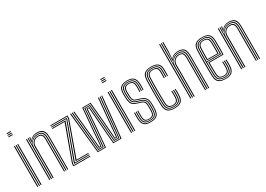

<svg xmlns="http://www.w3.org/2000/svg" viewBox="-2 -1622 3399 2452"><g transform="rotate(-30 1698.0 -396.5)"><path d="M58 -779.8V-791.2H119.8V-779.8ZM58 -733.5V-745H119.8V-733.5ZM58 -756.5V-768H119.8V-756.5ZM107.2 0V-600H119.8V0ZM58 0V-600H70.5V0ZM82.8 0V-600H95V0Z M500.5 0V-479.5Q500.5 -502.8 496.4 -523.8Q492.2 -544.8 481.2 -561.1Q470.2 -577.5 450 -587Q429.8 -596.5 397.2 -596.5Q355.2 -596.5 325.6 -578Q296 -559.5 280.2 -528.8H277.2L284.5 -600H296.8V-592.5L288.8 -555.5H291.5Q311 -582.5 338.4 -594.8Q365.8 -607 400 -607Q428.2 -607 448 -600.2Q467.8 -593.5 480.4 -581.4Q493 -569.2 500 -553.2Q507 -537.2 509.8 -518.8Q512.5 -500.2 512.5 -480.5V0ZM235.8 0V-600H248.2V0ZM285 0V-465.5Q285 -490.8 297.6 -513.5Q310.2 -536.2 333.6 -550.8Q357 -565.2 389 -565.2Q412 -565.2 426.8 -558.4Q441.5 -551.5 449.5 -539.4Q457.5 -527.2 460.6 -511.2Q463.8 -495.2 463.8 -477V0H451.5V-476.8Q451.5 -499.2 446.4 -516.9Q441.2 -534.5 427.5 -544.8Q413.8 -555 387.8 -555Q361.8 -555 341.4 -542.8Q321 -530.5 309.4 -510.4Q297.8 -490.2 297.8 -466L297.5 0ZM260.5 0V-600H272.8L270 -498H273Q285.2 -538.5 316.5 -562.5Q347.8 -586.5 394 -586.2Q448.8 -586 468.5 -557.4Q488.2 -528.8 488.2 -479V0H475.8V-478.2Q475.8 -525 457.8 -550.5Q439.8 -576 391.5 -576Q354.5 -576 328.1 -559.8Q301.8 -543.5 287.5 -518.1Q273.2 -492.8 273.2 -465V0Z M646.5 -42.2 834.5 -560.5V-589.5H594V-600H846.8V-558.5L664.8 -52.8H839V-42.2ZM589.2 0V-37.2L774.8 -547.2H594V-557.8H793.2L601.5 -34.8V-10.5H839V0ZM614 -21.2V-32.2L809.8 -562.8V-568.2H594V-578.8H822V-562.5L628.2 -31.8H839V-21.2Z M947.5 0 886.2 -600H898.5L958.2 -10H1058.2L1081.2 -283.8L1101.5 -553.2H1143L1165 -284.2L1187.2 -10H1287L1346.2 -600H1358.5L1298 0H1176.5L1153 -283.2L1132.2 -543.8H1112.5L1093.2 -285.2L1069 0ZM968.2 -20.2 942 -283 910.5 -600H923L953.8 -288.8L978.5 -30.5H1036.5L1058.2 -293.2L1081 -573H1163.5L1187.8 -296L1209 -30.5H1267L1292.5 -290.8L1322 -600H1334.2L1304.2 -286.2L1277 -20.2H1198.5L1176.2 -291L1152.8 -563.2H1091.8L1069.8 -288.2L1047 -20.2ZM988 -40.8 964.8 -295 935 -600H947.2L976 -302.2L998.8 -51H1016L1035.2 -302.2L1060.2 -592.5H1184.2L1210.2 -309L1229.5 -51H1246.8L1270.8 -309L1297.5 -600H1309.8L1281.8 -298.8L1257.5 -40.8H1219L1199 -302.8L1173.2 -583H1071.2L1046.8 -298.5L1026.5 -40.8Z M1439.5 -779.8V-791.2H1501.2V-779.8ZM1439.5 -733.5V-745H1501.2V-733.5ZM1439.5 -756.5V-768H1501.2V-756.5ZM1488.8 0V-600H1501.2V0ZM1439.5 0V-600H1452V0ZM1464.2 0V-600H1476.5V0Z M1725.8 6.8Q1661 6.8 1632 -20.8Q1603 -48.2 1600.8 -111.8Q1600 -134.8 1599.9 -156.9Q1599.8 -179 1601 -203H1613Q1611.5 -179.5 1611.8 -157.1Q1612 -134.8 1612.8 -112.2Q1614.5 -53 1641.1 -28Q1667.8 -3 1725.8 -3Q1788.2 -3 1815.6 -28.2Q1843 -53.5 1845.5 -110.5Q1846.2 -127 1846.4 -137.1Q1846.5 -147.2 1846.4 -157.5Q1846.2 -167.8 1846.2 -184.8Q1846.2 -244.8 1823.9 -271.9Q1801.5 -299 1755.8 -313L1713.5 -326Q1691 -333 1677 -341.4Q1663 -349.8 1656.2 -369Q1649.5 -388.2 1648 -426.5Q1647.2 -447 1646.9 -458.1Q1646.5 -469.2 1647 -486.5Q1648.8 -527.5 1666.5 -547.4Q1684.2 -567.2 1728 -567.2Q1766.8 -567.2 1785.6 -548.5Q1804.5 -529.8 1807 -485.5Q1807.5 -476 1807.4 -449.2Q1807.2 -422.5 1805.5 -399H1793.8Q1795.2 -422.8 1795.5 -448.9Q1795.8 -475 1795 -485.2Q1792.8 -522.8 1777.1 -540.1Q1761.5 -557.5 1728 -557.5Q1693.2 -557.5 1676.8 -541Q1660.2 -524.5 1659 -486.5Q1658.5 -468.5 1658.9 -456.8Q1659.2 -445 1660 -426.8Q1661.5 -391.8 1667 -374.6Q1672.5 -357.5 1684.5 -350Q1696.5 -342.5 1716.8 -336.2L1758.8 -323.2Q1790 -313.8 1812.1 -298.5Q1834.2 -283.2 1846.1 -256.5Q1858 -229.8 1858 -184.8Q1858 -167.8 1858.1 -157.4Q1858.2 -147 1858.1 -136.9Q1858 -126.8 1857.2 -110.2Q1854.8 -49.8 1825.6 -21.5Q1796.5 6.8 1725.8 6.8ZM1725.8 -12.8Q1674.2 -12.8 1650.4 -35.6Q1626.5 -58.5 1624.8 -112.8Q1624 -135.2 1623.8 -157.4Q1623.5 -179.5 1624.8 -203H1636.5Q1635.5 -179.8 1635.6 -158.2Q1635.8 -136.8 1636.5 -113Q1638 -63.8 1659.4 -43.2Q1680.8 -22.8 1725.8 -22.8Q1774.2 -22.8 1796.9 -42.9Q1819.5 -63 1821.5 -111.2Q1822.5 -132.5 1822.4 -148.1Q1822.2 -163.8 1822.2 -184.8Q1822.2 -238.8 1803.6 -260.2Q1785 -281.8 1749.5 -292.5L1706.8 -305.5Q1679.8 -313.8 1662 -324.5Q1644.2 -335.2 1635.1 -358.2Q1626 -381.2 1624 -426.2Q1623.2 -444.2 1623 -458.8Q1622.8 -473.2 1623 -487.2Q1624 -541.2 1649.2 -564.2Q1674.5 -587.2 1728 -587.2Q1781.8 -587.2 1804.6 -562.6Q1827.5 -538 1830.8 -486.8Q1831.5 -473 1831.2 -446.4Q1831 -419.8 1829 -399H1817.2Q1819 -419.5 1819.2 -447.9Q1819.5 -476.2 1819 -485.8Q1816 -535.2 1794.4 -556.2Q1772.8 -577.2 1728 -577.2Q1679.2 -577.2 1658 -555.9Q1636.8 -534.5 1635.2 -487.8Q1634.5 -468.2 1635 -456.8Q1635.5 -445.2 1636.2 -426.2Q1637.8 -384.5 1645.5 -363.5Q1653.2 -342.5 1669.1 -333Q1685 -323.5 1710 -315.8L1752.5 -302.8Q1792.8 -290.2 1813.5 -266.2Q1834.2 -242.2 1834.2 -184.8Q1834.2 -165.2 1834.4 -149.6Q1834.5 -134 1833.5 -111Q1831.2 -59 1806.8 -35.9Q1782.2 -12.8 1725.8 -12.8ZM1725.8 -32.8Q1686.8 -32.8 1668.2 -51Q1649.8 -69.2 1648.5 -113.5Q1647.8 -137.8 1647.6 -157.9Q1647.5 -178 1648.5 -203H1660.2Q1659 -177.5 1659.4 -157.6Q1659.8 -137.8 1660.5 -113.8Q1661.8 -75.8 1676.8 -59.1Q1691.8 -42.5 1725.8 -42.5Q1762 -42.5 1778.9 -58.2Q1795.8 -74 1797.5 -111.8Q1798.8 -136.8 1798.5 -149.2Q1798.2 -161.8 1798.2 -184.8Q1798.2 -228.8 1785 -246.1Q1771.8 -263.5 1743.2 -272.2L1699.8 -285.5Q1665.2 -296 1644 -310.1Q1622.8 -324.2 1612.5 -350.9Q1602.2 -377.5 1600.2 -425.8Q1599.2 -447.8 1599 -460.5Q1598.8 -473.2 1599.2 -488.8Q1600.2 -553.8 1631.6 -580.2Q1663 -606.8 1728 -606.8Q1792 -606.8 1821.2 -579Q1850.5 -551.2 1854.5 -487.5Q1855.2 -476 1855 -448.4Q1854.8 -420.8 1852.8 -399H1841Q1843 -422 1843.1 -448.9Q1843.2 -475.8 1842.5 -487.2Q1839 -545 1812.8 -571Q1786.5 -597 1728 -597Q1666.5 -597 1639.4 -571Q1612.2 -545 1611 -487.5Q1610.8 -473.5 1611 -460Q1611.2 -446.5 1612 -426Q1614.2 -378.8 1624.1 -354Q1634 -329.2 1653.5 -317.1Q1673 -305 1703.2 -295.8L1746.5 -282.5Q1779.2 -272.5 1794.8 -252.6Q1810.2 -232.8 1810.2 -184.8Q1810.2 -167.8 1810.4 -157.8Q1810.5 -147.8 1810.4 -137.9Q1810.2 -128 1809.5 -111Q1807.5 -70.8 1788.9 -51.8Q1770.2 -32.8 1725.8 -32.8Z M2080.8 6.8Q2010.8 6.8 1979.9 -21.1Q1949 -49 1946.8 -112.5Q1945 -162.5 1944.2 -211.1Q1943.5 -259.8 1943.5 -306.8Q1943.5 -353.8 1944.4 -398.9Q1945.2 -444 1946.8 -487Q1949.2 -553.8 1982 -580.2Q2014.8 -606.8 2080.5 -606.8Q2148.5 -606.8 2180.5 -580.2Q2212.5 -553.8 2213.2 -489Q2213.5 -469 2213.5 -444.6Q2213.5 -420.2 2212.2 -397.2H2200.5Q2201.8 -418.8 2201.6 -441.2Q2201.5 -463.8 2201 -488.8Q2200.2 -546.8 2172.2 -571.9Q2144.2 -597 2080.5 -597Q2017.5 -597 1989.5 -571.2Q1961.5 -545.5 1959 -486.5Q1957.8 -446.5 1956.9 -403.2Q1956 -360 1955.9 -313.4Q1955.8 -266.8 1956.5 -216.5Q1957.2 -166.2 1959 -112.5Q1961.2 -53.5 1990.2 -28.2Q2019.2 -3 2080.8 -3Q2143 -3 2170.8 -28.8Q2198.5 -54.5 2201 -112.2Q2202.2 -136.2 2201.9 -158.8Q2201.5 -181.2 2200 -204H2212.2Q2213.8 -182.5 2214.1 -160.4Q2214.5 -138.2 2213.2 -111.8Q2210.8 -48.2 2180 -20.8Q2149.2 6.8 2080.8 6.8ZM2080.8 -12.8Q2026.8 -12.8 2000 -35.8Q1973.2 -58.8 1971.5 -112.8Q1969.8 -166.5 1968.9 -215.8Q1968 -265 1968.1 -310.8Q1968.2 -356.5 1969.1 -400Q1970 -443.5 1971.5 -485.8Q1973.2 -541 1999.2 -564.1Q2025.2 -587.2 2080.5 -587.2Q2137.2 -587.2 2162.6 -564.5Q2188 -541.8 2188.8 -488.5Q2189 -464.5 2189.1 -442.6Q2189.2 -420.8 2187.8 -397.2H2175.8Q2177 -419 2176.9 -442Q2176.8 -465 2176.2 -488.2Q2176 -536.8 2153.1 -557Q2130.2 -577.2 2080.5 -577.2Q2029.5 -577.2 2007.5 -555.4Q1985.5 -533.5 1983.8 -485.2Q1982.2 -441.2 1981.4 -397.6Q1980.5 -354 1980.4 -308.8Q1980.2 -263.5 1981.1 -215.2Q1982 -167 1983.8 -113.5Q1985.5 -66.5 2008.2 -44.6Q2031 -22.8 2080.8 -22.8Q2130 -22.8 2152.2 -44.8Q2174.5 -66.8 2176.2 -112.8Q2177.5 -135.8 2177.2 -157.5Q2177 -179.2 2175.2 -204H2187.8Q2189.2 -179.8 2189.5 -159Q2189.8 -138.2 2188.8 -112.5Q2186.5 -60.5 2161.4 -36.6Q2136.2 -12.8 2080.8 -12.8ZM2080.8 -32.8Q2036.8 -32.8 2017.1 -52.9Q1997.5 -73 1996 -113.8Q1994.2 -167.8 1993.5 -215.5Q1992.8 -263.2 1992.8 -307.5Q1992.8 -351.8 1993.6 -395.5Q1994.5 -439.2 1996 -485.5Q1997.8 -529.2 2017.4 -548.2Q2037 -567.2 2080.5 -567.2Q2125 -567.2 2144.4 -548.9Q2163.8 -530.5 2164 -487.8Q2164.2 -469.8 2164.5 -446Q2164.8 -422.2 2163.2 -397.2H2151Q2152.5 -422.5 2152.2 -444.4Q2152 -466.2 2151.8 -487.8Q2151.5 -525.2 2134.9 -541.4Q2118.2 -557.5 2080.5 -557.5Q2043.2 -557.5 2026.5 -540.5Q2009.8 -523.5 2008.2 -483.2Q2006.8 -439.5 2005.9 -396.4Q2005 -353.2 2005 -308.6Q2005 -264 2005.9 -216Q2006.8 -168 2008.5 -114.2Q2009.5 -79 2026.5 -60.8Q2043.5 -42.5 2080.8 -42.5Q2117.8 -42.5 2134.2 -61.1Q2150.8 -79.8 2151.8 -113.5Q2152.8 -138 2152.5 -159.2Q2152.2 -180.5 2151 -204H2163.2Q2164.5 -180.8 2164.8 -158.9Q2165 -137 2164 -113.2Q2162.5 -73 2143.1 -52.9Q2123.8 -32.8 2080.8 -32.8Z M2579.8 0V-479.5Q2579.8 -517.2 2570.6 -543.4Q2561.5 -569.5 2539 -583Q2516.5 -596.5 2476.5 -596.5Q2434.2 -596.5 2404.8 -578.4Q2375.2 -560.2 2359.5 -528.8H2356.8L2363.8 -649.5V-800H2376V-666.5L2366.8 -555.5H2369.2Q2388 -582.8 2416.5 -594.9Q2445 -607 2479.2 -607Q2523 -607 2547.4 -592.2Q2571.8 -577.5 2581.8 -549.4Q2591.8 -521.2 2591.8 -480.5V0ZM2315 0V-800H2327.5V0ZM2364.2 0V-465.5Q2364.2 -490.8 2376.9 -513.5Q2389.5 -536.2 2412.9 -550.8Q2436.2 -565.2 2468.2 -565.2Q2511.8 -565.2 2527.4 -542.5Q2543 -519.8 2543 -477V0H2530.8V-476.8Q2530.8 -513.2 2517.8 -534.1Q2504.8 -555 2467 -555Q2441 -555 2420.6 -542.8Q2400.2 -530.5 2388.6 -510.4Q2377 -490.2 2377 -466L2376.8 0ZM2339.8 0V-800H2352V-631.8L2349 -498H2352.2Q2364.5 -538.5 2395.8 -562.5Q2427 -586.5 2473.2 -586.2Q2528.5 -586 2548 -558.4Q2567.5 -530.8 2567.5 -479V0H2555V-478.2Q2555 -525.5 2537.4 -550.8Q2519.8 -576 2470.8 -576Q2433.8 -576 2407.4 -559.8Q2381 -543.5 2366.8 -518.1Q2352.5 -492.8 2352.5 -465V0Z M2832.2 6.8Q2765.2 6.8 2732.1 -19.5Q2699 -45.8 2696.8 -110.8Q2695 -161.8 2694.2 -210.8Q2693.5 -259.8 2693.5 -307Q2693.5 -354.2 2694.4 -399.5Q2695.2 -444.8 2696.8 -488.2Q2699.2 -553.5 2732 -580.1Q2764.8 -606.8 2831.8 -606.8Q2899 -606.8 2929.6 -579.8Q2960.2 -552.8 2963 -489Q2963.5 -481.2 2963.9 -458.2Q2964.2 -435.2 2964.4 -403.8Q2964.5 -372.2 2964 -338.9Q2963.5 -305.5 2961.8 -277.2H2755.5Q2755.8 -248.8 2756 -222.2Q2756.2 -195.8 2756.9 -169.2Q2757.5 -142.8 2758.2 -114.2Q2759.5 -76 2776.6 -59.2Q2793.8 -42.5 2832.2 -42.5Q2865.8 -42.5 2882.6 -58.4Q2899.5 -74.2 2901.5 -114.2Q2902.5 -132.8 2902.2 -158.9Q2902 -185 2900.8 -204H2913Q2914.2 -181 2914.4 -155Q2914.5 -129 2913.8 -113.8Q2911.5 -70.2 2892.5 -51.5Q2873.5 -32.8 2832.2 -32.8Q2787.2 -32.8 2767.2 -51.8Q2747.2 -70.8 2746 -113.8Q2745 -145.5 2744.4 -175.2Q2743.8 -205 2743.5 -233.2Q2743.2 -261.5 2743 -287.8H2950Q2951.2 -315 2951.6 -346.5Q2952 -378 2951.9 -407.5Q2951.8 -437 2951.5 -458.9Q2951.2 -480.8 2950.8 -488.5Q2948.2 -547 2920.5 -572Q2892.8 -597 2831.8 -597Q2770.5 -597 2740.8 -572.1Q2711 -547.2 2709 -486.2Q2707.5 -447 2706.8 -402Q2706 -357 2706 -308.9Q2706 -260.8 2706.6 -211.2Q2707.2 -161.8 2709 -113.2Q2710.8 -54.8 2739.1 -28.9Q2767.5 -3 2832.2 -3Q2892 -3 2919.9 -28.1Q2947.8 -53.2 2950.8 -112.5Q2951.2 -122.5 2951.4 -138.9Q2951.5 -155.2 2951.1 -172.8Q2950.8 -190.2 2949.8 -204H2962Q2963.5 -183.5 2963.6 -155.6Q2963.8 -127.8 2963 -111.8Q2960 -48.2 2929.5 -20.8Q2899 6.8 2832.2 6.8ZM2832.2 -12.8Q2777.8 -12.8 2750.4 -34.9Q2723 -57 2721.2 -112.8Q2720 -157 2719.2 -204.1Q2718.5 -251.2 2718.4 -299.5Q2718.2 -347.8 2719 -394.9Q2719.8 -442 2721.2 -485.8Q2723 -541.2 2749.5 -564.2Q2776 -587.2 2831.8 -587.2Q2886.5 -587.2 2911.2 -564.1Q2936 -541 2938.5 -488.2Q2939 -478.5 2939.4 -447.8Q2939.8 -417 2939.6 -376.9Q2939.5 -336.8 2938 -298H2730.5Q2730.5 -253.8 2731.2 -205.5Q2732 -157.2 2733.5 -113.5Q2735.2 -63.8 2758.9 -43.2Q2782.5 -22.8 2832.2 -22.8Q2879.8 -22.8 2901.8 -43.8Q2923.8 -64.8 2926.2 -113.5Q2927 -128.5 2926.9 -155.9Q2926.8 -183.2 2925.2 -204H2937.8Q2939 -182.5 2939.1 -155.4Q2939.2 -128.2 2938.5 -113Q2935.8 -59.2 2911.1 -36Q2886.5 -12.8 2832.2 -12.8ZM2730.5 -308.2H2926Q2927.2 -344.2 2927.4 -381.4Q2927.5 -418.5 2927.1 -447.5Q2926.8 -476.5 2926.2 -487.5Q2924.2 -535.2 2902.4 -556.2Q2880.5 -577.2 2831.8 -577.2Q2780.5 -577.2 2758 -555.8Q2735.5 -534.2 2733.5 -485.2Q2732 -442.2 2731.4 -396.8Q2730.8 -351.2 2730.5 -308.2ZM2743 -318.8Q2743 -341.5 2743.4 -368.9Q2743.8 -396.2 2744.4 -425.8Q2745 -455.2 2746 -484.8Q2747.2 -529 2767.4 -548.1Q2787.5 -567.2 2831.8 -567.2Q2874.2 -567.2 2893.1 -548.5Q2912 -529.8 2913.8 -487Q2914.2 -475.8 2914.6 -448.6Q2915 -421.5 2914.9 -387Q2914.8 -352.5 2913.8 -318.8ZM2755.5 -329H2901.8Q2902.5 -363.2 2902.5 -395.6Q2902.5 -428 2902.2 -452.4Q2902 -476.8 2901.5 -486.2Q2900 -522.8 2884.6 -540.1Q2869.2 -557.5 2831.8 -557.5Q2793 -557.5 2776.2 -540Q2759.5 -522.5 2758.2 -484.2Q2757.5 -456.5 2756.9 -430.4Q2756.2 -404.2 2756 -379.4Q2755.8 -354.5 2755.5 -329Z M3329.2 0V-479.5Q3329.2 -502.8 3325.1 -523.8Q3321 -544.8 3310 -561.1Q3299 -577.5 3278.8 -587Q3258.5 -596.5 3226 -596.5Q3184 -596.5 3154.4 -578Q3124.8 -559.5 3109 -528.8H3106L3113.2 -600H3125.5V-592.5L3117.5 -555.5H3120.2Q3139.8 -582.5 3167.1 -594.8Q3194.5 -607 3228.8 -607Q3257 -607 3276.8 -600.2Q3296.5 -593.5 3309.1 -581.4Q3321.8 -569.2 3328.8 -553.2Q3335.8 -537.2 3338.5 -518.8Q3341.2 -500.2 3341.2 -480.5V0ZM3064.5 0V-600H3077V0ZM3113.8 0V-465.5Q3113.8 -490.8 3126.4 -513.5Q3139 -536.2 3162.4 -550.8Q3185.8 -565.2 3217.8 -565.2Q3240.8 -565.2 3255.5 -558.4Q3270.2 -551.5 3278.2 -539.4Q3286.2 -527.2 3289.4 -511.2Q3292.5 -495.2 3292.5 -477V0H3280.2V-476.8Q3280.2 -499.2 3275.1 -516.9Q3270 -534.5 3256.2 -544.8Q3242.5 -555 3216.5 -555Q3190.5 -555 3170.1 -542.8Q3149.8 -530.5 3138.1 -510.4Q3126.5 -490.2 3126.5 -466L3126.2 0ZM3089.2 0V-600H3101.5L3098.8 -498H3101.8Q3114 -538.5 3145.2 -562.5Q3176.5 -586.5 3222.8 -586.2Q3277.5 -586 3297.2 -557.4Q3317 -528.8 3317 -479V0H3304.5V-478.2Q3304.5 -525 3286.5 -550.5Q3268.5 -576 3220.2 -576Q3183.2 -576 3156.9 -559.8Q3130.5 -543.5 3116.2 -518.1Q3102 -492.8 3102 -465V0Z"/></g></svg>

Font: Big Shoulders Inline Text Thin Light
Style: Regular
Weight: 300
Version: Version 2.002